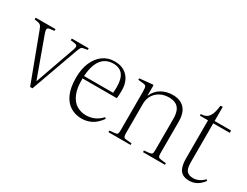

<svg xmlns="http://www.w3.org/2000/svg" viewBox="-66 -1091 1997 1554"><g transform="rotate(30 932.5 -313.5)"><path d="M242 0 78 -437Q73 -452 67.5 -462.5Q62 -473 53.5 -479Q45 -485 30 -487L0 -492L1 -508H186V-492L146 -487Q126 -484 123 -473Q120 -462 127 -440L262 -68H264L396 -441Q403 -461 400 -472.5Q397 -484 376 -487L337 -492L339 -508H496V-493L462 -487Q446 -485 439.5 -477.5Q433 -470 422 -441L264 0Z M729 14Q670 14 624 -14.5Q578 -43 552 -101.5Q526 -160 526 -251Q526 -333 552 -393.5Q578 -454 624.5 -488Q671 -522 734 -522Q788 -522 824.5 -499.5Q861 -477 880 -438Q899 -399 899 -349Q899 -332 898.5 -312Q898 -292 895 -272H575Q573 -182 596.5 -128Q620 -74 659.5 -50.5Q699 -27 746 -27Q787 -27 822.5 -42Q858 -57 891 -92L901 -82Q864 -30 821 -8Q778 14 729 14ZM576 -295H847Q849 -311 849.5 -324Q850 -337 850 -350Q850 -427 820.5 -464Q791 -501 732 -501Q687 -501 653.5 -479Q620 -457 600 -411Q580 -365 576 -295Z M974 0V-15L1026 -20Q1042 -22 1047 -30Q1052 -38 1052 -65V-421Q1052 -458 1046 -470Q1040 -482 1019 -483L971 -488L972 -502L1095 -514L1100 -509V-416H1102Q1126 -470 1173 -496Q1220 -522 1275 -522Q1325 -522 1358 -503Q1391 -484 1407.5 -448.5Q1424 -413 1424 -361V-61Q1424 -39 1430 -30.5Q1436 -22 1455 -20L1502 -15V0H1297V-15L1345 -20Q1364 -22 1369.5 -30.5Q1375 -39 1375 -62V-355Q1375 -401 1363 -430.5Q1351 -460 1325 -474.5Q1299 -489 1259 -489Q1214 -489 1178 -470Q1142 -451 1121.5 -417Q1101 -383 1101 -338V-63Q1101 -40 1106 -31Q1111 -22 1126 -20L1181 -15V0Z M1734 14Q1696 14 1671.5 -1Q1647 -16 1635.5 -48.5Q1624 -81 1624 -132V-486H1548V-501Q1578 -501 1598.5 -512.5Q1619 -524 1632.5 -553.5Q1646 -583 1652 -638L1672 -641L1673 -638V-508H1827V-486H1673V-124Q1673 -64 1692.5 -42Q1712 -20 1753 -20Q1778 -20 1803.5 -31.5Q1829 -43 1852 -67L1863 -57Q1835 -20 1803.5 -3Q1772 14 1734 14Z"/></g></svg>

Font: Literata 60pt ExtraLight
Style: Regular
Weight: 250
Designer: Latin by Veronika Burian and Jose Scaglione. Greek by Irene Vlachou. Cyrillic by Vera Evstafieva.
Foundry: TypeTogether
Version: Version 3.103;gftools[0.9.29]